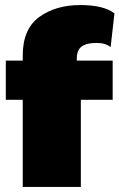

<svg xmlns="http://www.w3.org/2000/svg" viewBox="-20 -740 473 760"><path d="M284 -500H426V-345H300V0H70V-345H3V-500H70V-520Q70 -625 135 -672.5Q200 -720 298 -720Q390 -720 433 -687L418 -554Q407 -562 394 -566Q381 -570 361 -570Q323 -570 303.5 -556Q284 -542 284 -508Z"/></svg>

Font: Work Sans Black
Style: Regular
Weight: 900
Designer: Wei Huang
Foundry: Wei Huang
Version: Version 1.500